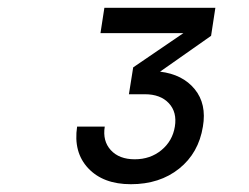

<svg xmlns="http://www.w3.org/2000/svg" viewBox="-20 -850 640 493"><path d="M316 -377Q245 -377 206.5 -418Q168 -459 178 -525H249Q243 -488 264.5 -464.5Q286 -441 326 -441Q366 -441 394.5 -464.5Q423 -488 429 -525Q435 -562 413.5 -585Q392 -608 352 -608H311L322 -677L451 -765H238L248 -830H533L522 -758L391 -666Q449 -659 480 -621Q511 -583 501 -525Q490 -457 440 -417Q390 -377 316 -377Z"/></svg>

Font: JetBrains Mono NL
Style: Italic
Weight: 400
Italic angle: -9°
Monospace: yes
Designer: Philipp Nurullin, Konstantin Bulenkov
Foundry: JetBrains
Version: Version 2.305; ttfautohint (v1.8.4.7-5d5b)